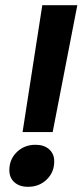

<svg xmlns="http://www.w3.org/2000/svg" viewBox="-20 -720 318 740"><path d="M143 -700H278L183 -211H67ZM16 -64Q16 -106 45 -134Q74 -162 117 -162Q150 -162 169.5 -144.5Q189 -127 189 -98Q189 -56 160 -28Q131 0 88 0Q55 0 35.5 -17.5Q16 -35 16 -64Z"/></svg>

Font: Niramit
Style: Bold Italic
Weight: 700
Italic angle: -10°
Designer: Katatrad Aksorn Co.,Ltd.
Foundry: Cadson Demak Co.,Ltd.
Version: Version 1.001; ttfautohint (v1.6)